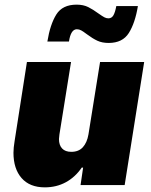

<svg xmlns="http://www.w3.org/2000/svg" viewBox="-20 -797 649 827"><path d="M355 -649Q339 -661 330 -666Q321 -671 311 -671Q285 -671 277 -618H184Q196 -692 222.5 -734.5Q249 -777 310 -777Q339 -777 360 -766.5Q381 -756 404 -739Q421 -727 429.5 -722.5Q438 -718 447 -718Q461 -718 468.5 -731Q476 -744 481 -771H574Q562 -698 535 -655Q508 -612 448 -612Q420 -612 399.5 -621.5Q379 -631 355 -649ZM38 -139Q38 -160 43 -190L96 -530H286L236 -218Q234 -204 234 -198Q234 -172 247.5 -157.5Q261 -143 287 -143Q319 -143 337 -163Q355 -183 361 -218L411 -530H601L517 0H327L338 -75H332Q304 -34 263.5 -12Q223 10 173 10Q108 10 73 -30Q38 -70 38 -139Z"/></svg>

Font: Be Vietnam Black
Style: Italic
Weight: 900
Italic angle: -9°
Designer: Lam Bao; Tony Le; Vietanh Nguyen
Foundry: Yellow Type Foundry
Version: Version 5.000